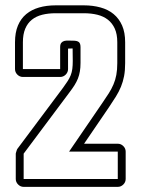

<svg xmlns="http://www.w3.org/2000/svg" viewBox="-20 -687 541 737"><path d="M241.2 -500.5V-421.9Q241.2 -409.7 232.2 -400.6Q223.1 -391.6 210.9 -391.6H67.9Q55.7 -391.6 46.6 -400.6Q37.6 -409.7 37.6 -421.9V-524.9Q37.6 -562 48.8 -588.9Q60.1 -615.7 80.6 -632.8Q101.1 -649.9 129.9 -658.2Q158.7 -666.5 193.8 -666.5H301.8Q336.4 -666.5 365.7 -658.4Q395 -650.4 416 -633.1Q437 -615.7 448.7 -589.1Q460.4 -562.5 460.4 -524.9V-444.8Q460.4 -416.5 456.3 -394.8Q452.1 -373 444.3 -354Q436.5 -335 424.8 -316.2Q413.1 -297.4 397.9 -274.9L302.7 -135.3H432.1Q444.3 -135.3 453.4 -126.2Q462.4 -117.2 462.4 -105V0Q462.4 12.2 453.4 21.2Q444.3 30.3 432.1 30.3H70.8Q58.6 30.3 49.6 21.2Q40.5 12.2 40.5 0V-97.2Q40.5 -98.1 41.3 -100.8Q42 -103.5 43 -106.4Q43.9 -109.4 44.9 -112.1Q45.9 -114.7 46.4 -115.2L222.7 -351.1Q232.9 -365.2 240 -376.2Q247.1 -387.2 251.5 -398.4Q255.9 -409.7 257.6 -422.6Q259.3 -435.5 259.3 -453.1Q259.3 -465.3 259 -477.1Q258.8 -488.8 258.8 -501H255.9Q252 -501 248.5 -500.7Q245.1 -500.5 241.2 -500.5ZM261.7 -530.8Q275.9 -530.8 282.5 -525.6Q289.1 -520.5 289.1 -505.9V-445.8Q289.1 -427.2 286.6 -412.8Q284.2 -398.4 279.1 -385.5Q273.9 -372.6 266.1 -360.1Q258.3 -347.7 247.1 -333L70.8 -97.2V0H432.1V-105H245.1L373 -292Q387.2 -312.5 397.7 -329.1Q408.2 -345.7 415.5 -362.8Q422.9 -379.9 426.5 -399.4Q430.2 -418.9 430.2 -444.8V-524.9Q430.2 -555.7 420.7 -576.9Q411.1 -598.1 394.3 -611.3Q377.4 -624.5 353.8 -630.4Q330.1 -636.2 301.8 -636.2H193.8Q165.5 -636.2 142.1 -630.4Q118.7 -624.5 102.3 -611.3Q85.9 -598.1 76.9 -576.9Q67.9 -555.7 67.9 -524.9V-421.9H210.9V-505.9Q210.9 -517.6 215.6 -522.9Q220.2 -528.3 227.5 -530Q234.9 -531.7 243.9 -531.2Q252.9 -530.8 261.7 -530.8Z"/></svg>

Font: Akaash Gobhi Outlined
Style: Regular
Weight: 400
Designer: Kulbir Singh Thind, MD
Foundry: Punjab Online
Version: Version 1.200